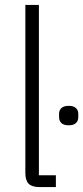

<svg xmlns="http://www.w3.org/2000/svg" viewBox="-20 -760 338 780"><path d="M141 0Q110 0 96.5 -13.5Q83 -27 83 -58V-740H138V-48H207V0ZM259 -251Q239 -251 229.5 -260Q220 -269 220 -284V-298Q220 -312 229.5 -321Q239 -330 259 -330Q279 -330 288.5 -321Q298 -312 298 -298V-284Q298 -269 288.5 -260Q279 -251 259 -251Z"/></svg>

Font: IBM Plex Sans Cond Light
Style: Regular
Weight: 300
Width: 3
Designer: Mike Abbink, Paul van der Laan, Pieter van Rosmalen
Foundry: Bold Monday
Version: Version 1.3